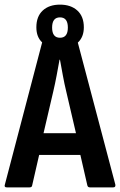

<svg xmlns="http://www.w3.org/2000/svg" viewBox="-21 -809 518 829"><path d="M477 -12Q479 0 468 0H367Q358 0 356 -9L326 -140H148L118 -9Q117 0 107 0H8Q-4 0 0 -12L161 -626Q136 -649 136 -691Q136 -738 163.5 -763.5Q191 -789 238 -789Q285 -789 313 -763.5Q341 -738 341 -691Q341 -649 315 -625ZM204 -690Q204 -646 238 -646Q272 -646 272 -690Q272 -734 238 -734Q204 -734 204 -690ZM167 -234H307L265 -414Q257 -447 250.5 -482.5Q244 -518 238 -551H236Q230 -518 223.5 -483Q217 -448 209 -414Z"/></svg>

Font: Sofia Sans Condensed
Style: Bold
Weight: 700
Designer: Botio Nikoltchev, Ani Petrova
Foundry: lettersoup
Version: Version 4.101; ttfautohint (v1.8.4.7-5d5b)